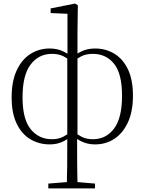

<svg xmlns="http://www.w3.org/2000/svg" viewBox="-20 -793 809 1073"><path d="M250 260V233L373 223H395L511 233V260ZM353 260Q355 202 355.5 137.5Q356 73 356 -24V-29V-475L357 -485V-716L263 -720V-746L399 -773L415 -764L413 -612V-477V-471V-33L411 -24Q411 26 411 66Q411 106 411.5 139.5Q412 173 412.5 202Q413 231 414 260ZM258 14Q198 14 149.5 -15Q101 -44 73 -102.5Q45 -161 45 -249Q45 -338 73 -399Q101 -460 149.5 -491Q198 -522 258 -522Q301 -522 335 -505Q369 -488 384 -471L386 -459L384 -446Q361 -465 334.5 -478.5Q308 -492 270 -492Q197 -492 151.5 -433Q106 -374 106 -249Q106 -127 151.5 -71Q197 -15 270 -15Q308 -15 334.5 -29.5Q361 -44 384 -62L386 -37H384Q369 -21 335 -3.5Q301 14 258 14ZM511 14Q468 14 433.5 -3.5Q399 -21 385 -37H383L385 -62Q408 -44 434.5 -29.5Q461 -15 499 -15Q573 -15 617.5 -74.5Q662 -134 662 -258Q662 -381 617.5 -436.5Q573 -492 499 -492Q461 -492 434.5 -478.5Q408 -465 385 -446L383 -459L385 -471Q399 -488 433.5 -505Q468 -522 511 -522Q571 -522 619 -493Q667 -464 695 -405.5Q723 -347 723 -258Q723 -170 695 -109.5Q667 -49 619.5 -17.5Q572 14 511 14Z"/></svg>

Font: Noto Serif KR ExtraLight
Style: Regular
Weight: 200
Designer: Ryoko NISHIZUKA 西塚涼子 (kana & ideographs); Frank Grießhammer (Latin, Greek & Cyrillic); Wenlong ZHANG 张文龙 (bopomofo); San
Foundry: Adobe
Version: Version 2.002-H1;hotconv 1.1.0;makeotfexe 2.6.0